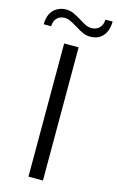

<svg xmlns="http://www.w3.org/2000/svg" viewBox="-192 -970 626 1025"><g transform="rotate(15 121.0 -458.0)"><path d="M77 -736H157V0H77ZM41 -914Q64 -914 82.5 -905.5Q101 -897 128 -881Q149 -867 164.5 -860Q180 -853 196 -853Q222 -853 239 -869.5Q256 -886 257 -916H297Q296 -865 271 -836Q246 -807 201 -807Q180 -807 161.5 -815Q143 -823 116 -840Q93 -854 77 -861.5Q61 -869 45 -869Q20 -869 3.5 -853Q-13 -837 -14 -807H-55Q-54 -862 -26 -888Q2 -914 41 -914Z"/></g></svg>

Font: Exo
Style: Regular
Weight: 400
Designer: Natanael Gama
Foundry: Natanael Gama
Version: Version 1.500; ttfautohint (v1.6)